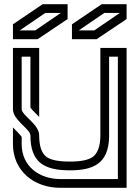

<svg xmlns="http://www.w3.org/2000/svg" viewBox="-20 -895 665 915"><path d="M83.3 -375V-625H125V-382.3C132.1 -370.4 160.4 -345.9 166.7 -337.5V-666.7H41.7V-375C41.7 -321.8 125 -279.8 125 -250C125 -125 185.7 -83.3 312.5 -83.3C421.7 -83.3 497.8 -112.9 500 -243.8V-625H541.7V-41.7H267.7C168.2 -41.7 83.3 -101.5 83.3 -208.3V-242.7C80.2 -247.9 71.9 -256.2 60.4 -268.8L41.7 -287.5V-208.3C41.7 -81.5 140.8 0 267.7 0H583.3V-666.7H458.3V-250C458.3 -199 445.8 -164.6 421.9 -146.9C401 -132.3 364.6 -125 312.5 -125C259.4 -125 222.9 -132.3 202.1 -146.9C178.1 -164.6 166.7 -199 166.7 -250C166.7 -303.2 83.3 -345.2 83.3 -375ZM302.1 -804.2V-875H183.3L41.7 -779.2V-708.3H159.4ZM195.8 -833.3H269.8L147.9 -750H74ZM583.3 -804.2V-875H464.6L322.9 -779.2V-708.3H440.6ZM477.1 -833.3H551L429.2 -750H355.2Z"/></svg>

Font: Sportrop
Style: Regular
Weight: 500
Version: Version 0.9